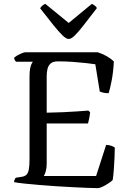

<svg xmlns="http://www.w3.org/2000/svg" viewBox="-20 -975 675 995"><path d="M489 0Q467 0 432.5 -1.5Q398 -3 356 -5Q314 -7 269.5 -10Q225 -13 183.5 -16.5Q142 -20 108 -23.5Q74 -27 53 -31Q53 -38 56 -44.5Q59 -51 62 -54L88 -58Q106 -60 115.5 -68Q125 -76 129 -95Q133 -114 133 -148V-578Q133 -603 136 -619Q139 -635 143.5 -644Q148 -653 150 -655H63Q60 -658 57 -663Q54 -668 53 -675Q58 -681 69.5 -687.5Q81 -694 93 -699Q105 -704 110 -704H487Q512 -696 534.5 -683Q557 -670 570 -656Q567 -600 558.5 -556.5Q550 -513 543 -492Q527 -492 514.5 -495Q502 -498 497 -501L474 -642Q454 -645 422.5 -648.5Q391 -652 354.5 -654.5Q318 -657 281 -657Q255 -657 242.5 -646Q230 -635 226 -617.5Q222 -600 222 -580V-391Q267 -392 305.5 -393.5Q344 -395 377 -397.5Q410 -400 438 -402L447 -393Q445 -374 441.5 -358Q438 -342 436 -335H222V-127Q222 -104 217 -87Q212 -70 207 -63H478L530 -224Q545 -224 558 -219Q571 -214 575 -210Q575 -187 573.5 -158Q572 -129 570 -98.5Q568 -68 564 -42Q556 -34 541.5 -24.5Q527 -15 512.5 -8Q498 -1 489 0ZM336 -773Q323 -773 303.5 -792Q284 -811 255.5 -846.5Q227 -882 188 -932Q191 -938 198.5 -945Q206 -952 215 -955L336 -856L456 -955Q465 -951 472.5 -945Q480 -939 482 -933Q442 -881 414 -845Q386 -809 367.5 -791Q349 -773 336 -773Z"/></svg>

Font: Texturina Medium 12pt Light
Style: Regular
Weight: 300
Version: Version 1.002